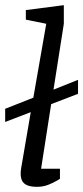

<svg xmlns="http://www.w3.org/2000/svg" viewBox="-21 -719 322 743"><path d="M98 -285 -1 -247V-298L108 -341L158 -627L79 -643V-680L226 -699V-627L186 -372L281 -410V-356L177 -316L138 -66H211V-27Q211 -27 198.5 -19.5Q186 -12 166 -4Q146 4 122 4Q101 4 87 -1Q73 -6 66 -17Q59 -28 59 -47Q59 -52 59.5 -57.5Q60 -63 61 -69Z"/></svg>

Font: Faustina VF Beta
Style: Italic
Weight: 400
Italic angle: -8°
Designer: Alfonso Garcia
Foundry: Omnibus-Type
Version: Version 1.006